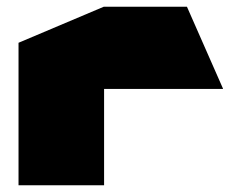

<svg xmlns="http://www.w3.org/2000/svg" viewBox="-20 -550 682 570"><path d="M35 0V-423L288 -530H289V0ZM289 -286V-530H535L642 -287V-286Z"/></svg>

Font: Foldit Black
Style: Regular
Weight: 900
Version: Version 1.003